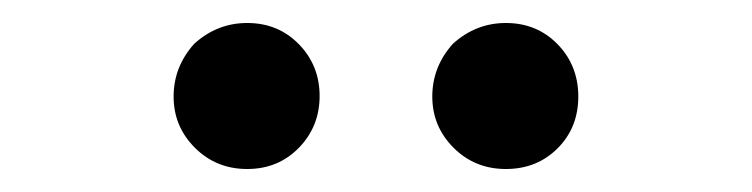

<svg xmlns="http://www.w3.org/2000/svg" viewBox="-20 -801 654 167"><path d="M195 -654Q168 -654 149.5 -672.5Q131 -691 131 -717Q131 -743 149 -763Q169 -781 195 -781Q222 -781 240 -762.5Q258 -744 258 -717.5Q258 -691 240 -672.5Q222 -654 195 -654ZM420 -654Q393 -654 374.5 -672.5Q356 -691 356 -717Q356 -743 374 -763Q394 -781 420 -781Q447 -781 465 -762.5Q483 -744 483 -717Q483 -690 465 -672Q447 -654 420 -654Z"/></svg>

Font: GenSenRounded JP M
Style: Regular
Weight: 500
Version: Version 1.501;PS 1;hotconv 16.6.51;makeotf.lib2.5.65220